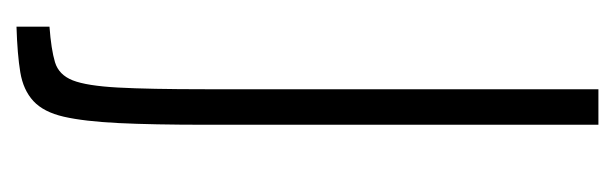

<svg xmlns="http://www.w3.org/2000/svg" viewBox="-270 -458 728 227"><g transform="rotate(90 93.5 -344.0)"><path d="M11 0V-39Q38 -41 53 -45.5Q68 -50 74.5 -66.5Q81 -83 83 -120Q85 -157 85 -223V-688H127V-224Q127 -161 125 -120.5Q123 -80 117.5 -56Q112 -32 99 -20Q86 -8 65 -4.5Q44 -1 11 0Z"/></g></svg>

Font: Saira ExtraCondensed ExtraLight
Style: Regular
Weight: 250
Width: 2
Designer: Hector Gatti with collaboration of the Omnibus-Type team
Foundry: Omnibus-Type
Version: Version 1.101